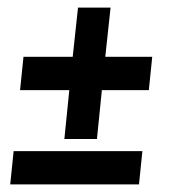

<svg xmlns="http://www.w3.org/2000/svg" viewBox="-20 -487 449 507"><path d="M33 -249 42 -337H172L186 -467H272L258 -337H382L373 -249H249L236 -120H150L163 -249ZM7 0 16 -88H356L347 0Z"/></svg>

Font: Zilla Slab
Style: Bold Italic
Weight: 700
Italic angle: -6°
Designer: Typotheque.com
Foundry: Typotheque type foundry
Version: Version 1.1; 2017; ttfautohint (v1.6)